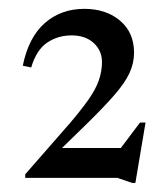

<svg xmlns="http://www.w3.org/2000/svg" viewBox="-20 -702 380 434"><path d="M232 -339.5 296.5 -425H309L286 -288.5H279L245 -300H37V-308L137.5 -423Q164 -454 180.2 -477.2Q196.5 -500.5 203.5 -520.8Q210.5 -541 210.5 -562Q210.5 -587.5 191.8 -604.8Q173 -622 142 -622Q111 -622 86.8 -605.8Q62.5 -589.5 50.5 -549.5L31.5 -553.5Q44.5 -617.5 81.2 -649.8Q118 -682 170.5 -682Q220 -682 251.5 -655.2Q283 -628.5 283 -583Q283 -559 272.5 -536.5Q262 -514 237.5 -486Q213 -458 170.5 -416.5L95.5 -343.5L94.5 -367.5H277Z"/></svg>

Font: Newsreader 24pt
Style: Regular
Weight: 400
Designer: Hugues Gentile
Foundry: Production Type
Version: Version 1.003